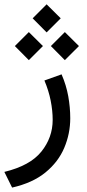

<svg xmlns="http://www.w3.org/2000/svg" viewBox="-25 -600 401 885"><path d="M125.5 -515.6 189.9 -580.1 254.9 -515.6 189.9 -450.7ZM209.5 -387.7 273.9 -452.1 338.9 -387.7 273.9 -322.8ZM43.5 -387.7 107.9 -452.1 172.9 -387.7 107.9 -322.8ZM258.8 -257.3Q280.3 -208 289.6 -156.5Q298.8 -105 298.8 -55.2Q298.8 16.1 271.2 81.3Q243.7 146.5 184.6 194.8Q125.5 243.2 30.8 264.6L-4.9 192.4Q113.8 163.6 165.8 98.6Q217.8 33.7 217.8 -47.4Q217.8 -89.8 208.7 -135.7Q199.7 -181.6 179.7 -229Z"/></svg>

Font: Vazir FD-UI
Style: Regular-FD-UI
Weight: 400
Designer: Saber Rastikerdar
Foundry: Saber Rastikerdar
Version: Version 30.1.0